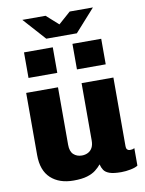

<svg xmlns="http://www.w3.org/2000/svg" viewBox="-99 -979 797 1058"><g transform="rotate(-10 300.0 -450.5)"><path d="M226 10Q146 10 99 -33.5Q52 -77 52 -163V-511H230V-189Q230 -152 248.5 -135Q267 -118 295 -118Q314 -118 329.5 -126Q345 -134 353.5 -150Q362 -166 362 -190V-511H540V-129Q540 -113 546 -107.5Q552 -102 561 -102Q568 -102 573.5 -103Q579 -104 586 -108V-10Q573 -1 545.5 4.5Q518 10 493 10Q450 10 427.5 2Q405 -6 395.5 -20.5Q386 -35 382 -53Q369 -37 350.5 -22.5Q332 -8 302.5 1Q273 10 226 10ZM213 -786 101 -911H231L298 -851L366 -911H496L384 -786ZM79 -590V-733H240V-590ZM350 -590V-733H511V-590Z"/></g></svg>

Font: Chivo Mono Medium ExtraBold
Style: Regular
Weight: 800
Monospace: yes
Version: Version 1.008